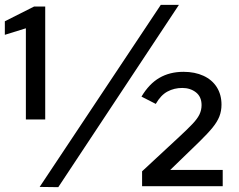

<svg xmlns="http://www.w3.org/2000/svg" viewBox="-32 -770 987 794"><path d="M75 -653V-276H155V-743H109L-12 -682V-626ZM209 4 708 -750H633L132 3ZM555.6 -61.6V0H889V-67.3H672L792.8 -184.3C816.2 -207.3 834.4 -226.7 847.2 -242.5C860 -258.2 869.3 -273.5 875.2 -288.4C881 -303.3 884 -319.5 884 -337.1C884 -364.8 877.5 -388.9 864.5 -409.5C851.5 -430 833.1 -445.7 809.4 -456.6C785.7 -467.5 758.2 -473 726.7 -473C689 -473 655.9 -464.7 627.3 -448.1C598.8 -431.6 574.1 -405.7 553.1 -370.5L612.2 -340.3C626.1 -364.6 642.2 -381.7 660.7 -391.5C679.1 -401.4 699.5 -406.3 721.7 -406.3C743.9 -406.3 762.8 -400.2 778.3 -388.1C793.8 -375.9 801.6 -358.3 801.6 -335.2C801.6 -321.8 798.7 -309.1 793.1 -297.2C787.4 -285.2 777.8 -272 764.1 -257.6C750.5 -243.1 730.5 -223.7 704.1 -199.4Z"/></svg>

Font: Morrison SemiBold
Style: Regular
Weight: 600
Designer: Pablo Impallari, Rodrigo Fuenzalida (Modified by Dan O. Williams)
Version: Version 0.030; ttfautohint (v1.8.1)